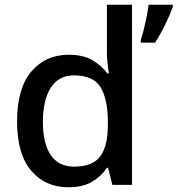

<svg xmlns="http://www.w3.org/2000/svg" viewBox="-20 -780 749 810"><path d="M268 10Q171 10 111.5 -60Q52 -130 52 -268Q52 -407 112 -478Q172 -549 270 -549Q331 -549 370 -526Q409 -503 433 -470H439Q437 -483 434 -510Q431 -537 431 -558V-760H537V0H454L436 -72H431Q408 -37 369 -13.5Q330 10 268 10ZM293 -77Q371 -77 403 -120.5Q435 -164 435 -251V-267Q435 -361 404.5 -411.5Q374 -462 292 -462Q227 -462 194 -409.5Q161 -357 161 -266Q161 -175 194 -126Q227 -77 293 -77ZM709 -751Q699 -722 678 -678.5Q657 -635 634 -600H574V-612Q584 -641 593.5 -684.5Q603 -728 607 -760H709Z"/></svg>

Font: Noto Sans Telugu Medium
Style: Regular
Weight: 500
Designer: Jelle Bosma - Monotype Design Team
Foundry: Monotype Imaging Inc.
Version: Version 2.005; ttfautohint (v1.8.4.7-5d5b)